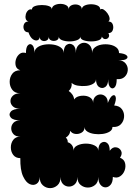

<svg xmlns="http://www.w3.org/2000/svg" viewBox="-20 -944 707 992"><path d="M85 -127Q61 -127 48.5 -143.5Q36 -160 36 -182.5Q36 -205 48.5 -221.5Q61 -238 85 -238Q61 -238 49.5 -251Q38 -264 38 -280.5Q38 -297 49.5 -309.5Q61 -322 85 -322Q48 -322 35.5 -337Q23 -352 35.5 -367Q48 -382 85 -382Q60 -382 47 -394Q34 -406 34 -422Q34 -438 47 -450Q60 -462 85 -462Q57 -462 43.5 -480Q30 -498 30 -521.5Q30 -545 43.5 -563Q57 -581 85 -581Q66 -587 61.5 -603.5Q57 -620 62.5 -637.5Q68 -655 81.5 -665.5Q95 -676 114 -670Q114 -701 125 -711Q136 -721 147 -711Q158 -701 158 -670Q158 -688 173 -699Q188 -710 210.5 -713.5Q233 -717 255.5 -713.5Q278 -710 293.5 -699Q309 -688 309 -670Q309 -702 324.5 -712.5Q340 -723 356 -712.5Q372 -702 372 -670Q372 -697 385 -710Q398 -723 414.5 -723Q431 -723 443.5 -710Q456 -697 456 -670Q456 -688 470 -699Q484 -710 504.5 -713.5Q525 -717 546 -713.5Q567 -710 581 -699Q595 -688 595 -670Q625 -667 634.5 -657.5Q644 -648 633 -639.5Q622 -631 592 -634Q618 -631 630 -615Q642 -599 640 -579.5Q638 -560 623.5 -546.5Q609 -533 583 -535Q583 -503 572 -492.5Q561 -482 550 -492.5Q539 -503 539 -535Q539 -505 523.5 -494.5Q508 -484 492 -494.5Q476 -505 476 -535Q476 -520 461 -511Q446 -502 424.5 -500Q403 -498 382 -501.5Q361 -505 350 -516Q352 -504 348 -493Q344 -482 335 -474Q347 -466 354.5 -454.5Q362 -443 363 -430Q371 -442 387 -446.5Q403 -451 420 -449Q437 -447 449 -437.5Q461 -428 461 -412Q461 -434 472.5 -445Q484 -456 499 -456Q514 -456 525.5 -445Q537 -434 537 -412Q549 -443 561 -450Q573 -457 577.5 -443.5Q582 -430 570 -399Q598 -397 610.5 -379Q623 -361 621 -339Q619 -317 604 -301.5Q589 -286 561 -288Q561 -273 546.5 -264Q532 -255 510.5 -252Q489 -249 467.5 -252Q446 -255 431.5 -264Q417 -273 417 -288Q417 -268 402 -259Q387 -250 369.5 -252Q352 -254 343 -268Q342 -256 335.5 -247Q329 -238 320 -233Q331 -223 330 -209Q342 -206 351 -195Q360 -184 360 -165Q360 -183 379.5 -192.5Q399 -202 424 -202Q449 -202 468.5 -192.5Q488 -183 488 -165Q488 -196 503 -206Q518 -216 532.5 -206Q547 -196 547 -165Q561 -185 579 -183Q597 -181 605.5 -165Q614 -149 600 -129Q621 -121 626 -102Q631 -83 624 -63.5Q617 -44 600.5 -33Q584 -22 563 -30Q563 -3 551.5 10.5Q540 24 525 24Q510 24 499 10.5Q488 -3 488 -30Q488 -2 471.5 11.5Q455 25 434 25Q413 25 396.5 11.5Q380 -2 380 -30Q380 -5 367 7.5Q354 20 336.5 20Q319 20 306 7.5Q293 -5 293 -30Q293 -1 276.5 13.5Q260 28 239 28Q218 28 201.5 13.5Q185 -1 185 -30Q185 -5 169.5 5.5Q154 16 134 7.5Q114 -1 99 -33.5Q84 -66 85 -127ZM127 -777Q110 -777 104 -791Q98 -805 104 -819Q110 -833 127 -833Q116 -836 113 -847Q110 -858 113.5 -870.5Q117 -883 125.5 -890.5Q134 -898 145 -895Q145 -907 160.5 -912.5Q176 -918 196.5 -918Q217 -918 232.5 -912.5Q248 -907 248 -895Q248 -910 261.5 -917Q275 -924 292 -924Q309 -924 322 -917Q335 -910 335 -895Q335 -908 345.5 -914.5Q356 -921 369.5 -921Q383 -921 393 -914.5Q403 -908 403 -895Q403 -909 417.5 -915.5Q432 -922 450.5 -922Q469 -922 483.5 -915.5Q498 -909 498 -895Q506 -901 516.5 -894Q527 -887 535.5 -875Q544 -863 546 -851Q548 -839 540 -833Q557 -833 562.5 -818Q568 -803 562.5 -788Q557 -773 540 -773Q547 -760 541 -751Q535 -742 524 -742Q513 -742 506 -755Q506 -742 489.5 -736Q473 -730 451 -730Q429 -730 412 -736Q395 -742 395 -755Q395 -743 378 -736.5Q361 -730 339 -730Q317 -730 300.5 -736.5Q284 -743 284 -755Q284 -740 271 -735Q258 -730 245 -735Q232 -740 232 -755Q232 -740 220 -734.5Q208 -729 196.5 -734.5Q185 -740 185 -755Q185 -740 174 -736Q163 -732 149.5 -741.5Q136 -751 127 -777Z"/></svg>

Font: Rubik Bubbles
Style: Regular
Weight: 400
Designer: Hubert and Fischer, NaN
Foundry: Hubert and Fischer, NaN
Version: Version 2.200